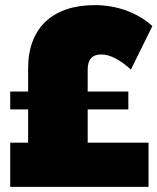

<svg xmlns="http://www.w3.org/2000/svg" viewBox="-20 -731 616 751"><path d="M323 -303H482V-373H323V-459C323 -499 341 -518 376 -518C410 -518 449 -498 492 -459L576 -629C518 -682 436 -711 351 -711C185 -711 90 -621 90 -464V-373H20V-303H90V-173H20V0H561V-173H323Z"/></svg>

Font: Montserrat-Arabic Black
Style: Regular
Weight: 900
Designer: Mohamed Gaber
Foundry: Kief Type Foundry
Version: Version 5.008;PS 005.008;hotconv 1.0.88;makeotf.lib2.5.64775